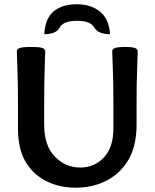

<svg xmlns="http://www.w3.org/2000/svg" viewBox="-20 -875 726 902"><path d="M621.6 -378.9V-289.1Q621.6 -192.4 585.4 -127.9Q549.3 -63.5 483.9 -28.3Q418.5 6.8 335.4 6.8Q257.3 6.8 195.6 -25.1Q133.8 -57.1 99.1 -116.7Q64.5 -176.3 64.5 -272V-378.9Q64.5 -490.2 61.8 -551.8Q59.1 -613.3 59.1 -633.8Q59.1 -643.6 70.6 -648.9Q82 -654.3 126 -654.3Q169.9 -654.3 181.2 -648.9Q192.4 -643.6 192.4 -633.8Q192.4 -613.3 189.9 -551.8Q187.5 -490.2 187.5 -378.9V-289.1Q187.5 -190.4 237.8 -139.2Q288.1 -87.9 356.9 -87.9Q423.3 -87.9 468 -135.3Q512.7 -182.6 512.7 -271V-378.9Q512.7 -490.2 510 -551.8Q507.3 -613.3 507.3 -633.8Q507.3 -643.6 519 -648.9Q530.8 -654.3 567.4 -654.3Q604.5 -654.3 615.7 -648.9Q627 -643.6 627 -633.8Q627 -613.3 624.3 -551.8Q621.6 -490.2 621.6 -378.9ZM340.3 -855Q406.2 -855 449.2 -821Q492.2 -787.1 497.1 -714.4Q441.4 -714.4 422.9 -745.8Q404.3 -777.3 342.3 -777.3Q277.8 -777.3 260.7 -745.8Q243.7 -714.4 188 -714.4Q192.4 -789.6 232.7 -822.3Q272.9 -855 340.3 -855Z"/></svg>

Font: Bainsley
Style: Bold
Weight: 700
Designer: Paul James MIller
Foundry: High-Logic / Made with FontCreator
Version: Version 1.411;March 28, 2021;FontCreator 13.0.0.2683 64-bit